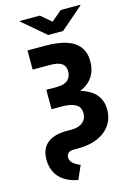

<svg xmlns="http://www.w3.org/2000/svg" viewBox="-164 -1015 905 1314"><g transform="rotate(-15 288.5 -358.5)"><path d="M113.8 -727.5H237.8Q327.6 -727.5 388.2 -708Q448.7 -688.5 479.2 -647.9Q509.8 -607.4 509.8 -545.4Q509.8 -481.4 479.5 -436Q449.2 -390.6 390.9 -366.7Q332.5 -342.8 248 -342.8H168.5V-434.1H245.1Q296.9 -434.1 321.3 -457Q345.7 -480 345.7 -517.1Q345.7 -555.7 319.8 -573.7Q293.9 -591.8 237.8 -591.8H113.8ZM168.5 -385.3H242.7Q382.3 -384.8 459.2 -337.4Q536.1 -290 536.1 -196.3Q536.1 -134.3 504.2 -87.6Q472.2 -41 413.8 -15.6Q355.5 9.8 275.9 9.8H243.7Q218.3 9.8 205.3 21.5Q192.4 33.2 192.4 51.8Q192.4 68.4 201.4 81.5Q210.4 94.7 226.3 104.7Q242.2 114.7 262.7 123L220.2 218.8Q165 209 125.7 183.8Q86.4 158.7 65.9 119.1Q45.4 79.6 45.4 27.8Q45.4 -49.3 93.5 -87.6Q141.6 -126 228 -126H263.7Q297.4 -126 321.5 -136.2Q345.7 -146.5 359.1 -166.3Q372.6 -186 372.6 -213.9Q372.6 -258.3 338.6 -277.3Q304.7 -296.4 241.7 -296.4H168.5ZM256.8 -936 330.6 -873 404.8 -936H543.5V-931.6L383.3 -793H278.3L115.2 -931.6V-936Z"/></g></svg>

Font: Inter 18pt ExtraBold
Style: Regular
Weight: 800
Designer: Rasmus Andersson
Foundry: rsms
Version: Version 4.001;git-66647c0bb